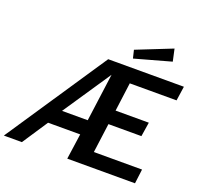

<svg xmlns="http://www.w3.org/2000/svg" viewBox="-160 -1118 1348 1292"><g transform="rotate(20 514.5 -471.5)"><path d="M875 -943 621 -842 635 -784 894 -856ZM948 -103H603L631 -313H867L883 -415H645L672 -620H1007L1022 -723H480L-4 0H125L246 -183H476L450 0H935ZM491 -290H307L537 -632Z"/></g></svg>

Font: United Sans SemiBold
Style: Italic
Weight: 600
Italic angle: -8°
Designer: Pablo Impallari, Rodrigo Fuenzalida (Modified by Dan O. Williams)
Version: Version 1.000;PS 001.000;hotconv 1.0.88;makeotf.lib2.5.64775